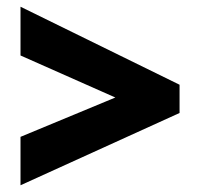

<svg xmlns="http://www.w3.org/2000/svg" viewBox="-20 -647 594 571"><path d="M41 -240 323 -357 41 -482V-627L514 -395V-311L41 -96Z"/></svg>

Font: Noto Sans SemiCondensed Black
Style: Regular
Weight: 900
Width: 4
Designer: Monotype Design Team
Foundry: Monotype Imaging Inc.
Version: Version 2.013; ttfautohint (v1.8.4.7-5d5b)